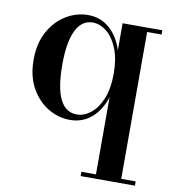

<svg xmlns="http://www.w3.org/2000/svg" viewBox="-81 -542 785 864"><g transform="rotate(10 311.5 -110.0)"><path d="M593 230.5V250H345V230.5H411.5V-122.5Q392.5 -62 351.5 -26.2Q310.5 9.5 253 9.5Q200 9.5 152.5 -19Q105 -47.5 75.2 -101Q45.5 -154.5 45.5 -229.5Q45.5 -304.5 75.2 -358.2Q105 -412 152.5 -440.8Q200 -469.5 253 -469.5Q310.5 -469.5 351.5 -433.2Q392.5 -397 411.5 -336.5V-460H593V-440.5H527V230.5ZM411.5 -229.5Q411.5 -297 392.5 -344Q373.5 -391 343 -415.5Q312.5 -440 279 -440Q229 -440 202.8 -386.5Q176.5 -333 176.5 -229.5Q176.5 -20 279 -20Q312.5 -20 343 -44.2Q373.5 -68.5 392.5 -115.2Q411.5 -162 411.5 -229.5Z"/></g></svg>

Font: Bodoni* 11pt Medium
Style: Regular
Weight: 500
Version: Version 2.3